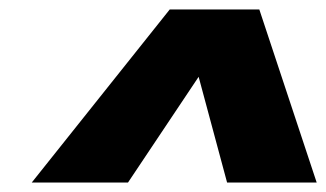

<svg xmlns="http://www.w3.org/2000/svg" viewBox="-20 -740 688 405"><path d="M47 -355 338 -720H527L648 -355H459L399 -578L250 -355Z"/></svg>

Font: Work Sans Black
Style: Italic
Weight: 900
Italic angle: -13°
Designer: Wei Huang
Foundry: Wei Huang
Version: Version 2.009; ttfautohint (v1.8.3)